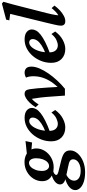

<svg xmlns="http://www.w3.org/2000/svg" viewBox="509 -1270 942 2083"><g transform="rotate(-90 980.5 -229.0)"><path d="M154.3 222.7Q89.8 222.7 46.4 207.5Q2.9 192.4 -19 168Q-41 143.6 -41 116.2Q-41 82 -9.3 52.7Q22.5 23.4 87.9 4.9L133.8 15.6Q98.6 31.2 80.1 54.2Q61.5 77.1 61.5 104.5Q61.5 134.8 88.4 154.8Q115.2 174.8 170.9 174.8Q206.1 174.8 233.9 164.1Q261.7 153.3 277.3 134.8Q293 116.2 293 92.8Q293 70.3 275.9 58.6Q258.8 46.9 210.9 38.1L107.4 16.6L97.7 12.7Q60.5 6.8 40.5 -9.3Q20.5 -25.4 20.5 -49.8Q20.5 -81.1 54.2 -107.4Q87.9 -133.8 152.3 -147.5L170.9 -124Q151.4 -121.1 137.7 -111.3Q124 -101.6 124 -89.8Q124 -82 131.8 -77.1Q139.6 -72.3 155.3 -67.4L266.6 -40Q334 -24.4 361.8 -2.4Q389.6 19.5 389.6 61.5Q389.6 103.5 357.9 140.6Q326.2 177.7 272.5 200.2Q218.8 222.7 154.3 222.7ZM206.1 -118.2Q137.7 -118.2 96.7 -151.4Q55.7 -184.6 55.7 -241.2Q55.7 -293.9 83.5 -337.9Q111.3 -381.8 158.7 -408.2Q206.1 -434.6 262.7 -434.6Q306.6 -434.6 340.3 -418Q374 -401.4 392.6 -373Q411.1 -344.7 411.1 -307.6Q411.1 -255.9 383.3 -212.9Q355.5 -169.9 308.6 -144Q261.7 -118.2 206.1 -118.2ZM219.7 -168Q243.2 -168 262.7 -186.5Q282.2 -205.1 293.5 -236.8Q304.7 -268.6 304.7 -307.6Q304.7 -344.7 291 -365.2Q277.3 -385.7 254.9 -385.7Q230.5 -385.7 210.9 -366.7Q191.4 -347.7 179.2 -315.9Q167 -284.2 167 -246.1Q167 -209 182.6 -188.5Q198.2 -168 219.7 -168ZM475.6 -352.5 356.4 -363.3 327.1 -406.2 491.2 -423.8Z M639.6 7.8Q571.3 7.8 529.8 -33.2Q488.3 -74.2 488.3 -144.5Q488.3 -201.2 508.3 -252.9Q528.3 -304.7 563 -345.2Q597.7 -385.7 643.6 -409.7Q689.5 -433.6 741.2 -433.6Q795.9 -433.6 823.2 -410.6Q850.6 -387.7 850.6 -354.5Q850.6 -331.1 837.4 -307.6Q824.2 -284.2 794.4 -260.3Q764.6 -236.3 713.9 -210.4Q663.1 -184.6 587.9 -157.2V-205.1Q644.5 -227.5 679.2 -250.5Q713.9 -273.4 730 -297.4Q746.1 -321.3 746.1 -346.7Q746.1 -363.3 736.3 -373.5Q726.6 -383.8 709 -383.8Q682.6 -383.8 658.2 -356.4Q633.8 -329.1 617.7 -280.8Q601.6 -232.4 601.6 -168.9Q601.6 -121.1 622.6 -97.2Q643.6 -73.2 677.7 -73.2Q702.1 -73.2 735.8 -88.4Q769.5 -103.5 800.8 -142.6L828.1 -101.6Q788.1 -46.9 736.8 -19.5Q685.5 7.8 639.6 7.8Z M984.4 3.9 974.6 -129.9Q969.7 -209 962.9 -263.7Q956.1 -318.4 949.2 -355.5Q917 -329.1 888.7 -281.2L858.4 -314.5Q881.8 -351.6 907.2 -377.9Q932.6 -404.3 957.5 -418.9Q982.4 -433.6 1002 -433.6Q1025.4 -433.6 1037.1 -421.4Q1048.8 -409.2 1053.7 -378.9Q1058.6 -350.6 1063.5 -294.4Q1068.4 -238.3 1072.3 -175.8L1079.1 -56.6L1054.7 -52.7Q1102.5 -97.7 1133.3 -144.5Q1164.1 -191.4 1179.2 -239.3Q1194.3 -287.1 1194.3 -338.9Q1194.3 -365.2 1190.4 -383.8Q1186.5 -402.3 1179.7 -418Q1190.4 -424.8 1205.1 -429.2Q1219.7 -433.6 1232.4 -433.6Q1262.7 -433.6 1280.8 -416Q1298.8 -398.4 1298.8 -358.4Q1298.8 -319.3 1278.8 -272Q1258.8 -224.6 1224.6 -175.3Q1190.4 -126 1147.5 -79.6Q1104.5 -33.2 1058.6 3.9Z M1491.2 7.8Q1422.9 7.8 1381.3 -33.2Q1339.8 -74.2 1339.8 -144.5Q1339.8 -201.2 1359.9 -252.9Q1379.9 -304.7 1414.6 -345.2Q1449.2 -385.7 1495.1 -409.7Q1541 -433.6 1592.8 -433.6Q1647.5 -433.6 1674.8 -410.6Q1702.1 -387.7 1702.1 -354.5Q1702.1 -331.1 1689 -307.6Q1675.8 -284.2 1646 -260.3Q1616.2 -236.3 1565.4 -210.4Q1514.6 -184.6 1439.5 -157.2V-205.1Q1496.1 -227.5 1530.8 -250.5Q1565.4 -273.4 1581.5 -297.4Q1597.7 -321.3 1597.7 -346.7Q1597.7 -363.3 1587.9 -373.5Q1578.1 -383.8 1560.5 -383.8Q1534.2 -383.8 1509.8 -356.4Q1485.4 -329.1 1469.2 -280.8Q1453.1 -232.4 1453.1 -168.9Q1453.1 -121.1 1474.1 -97.2Q1495.1 -73.2 1529.3 -73.2Q1553.7 -73.2 1587.4 -88.4Q1621.1 -103.5 1652.3 -142.6L1679.7 -101.6Q1639.6 -46.9 1588.4 -19.5Q1537.1 7.8 1491.2 7.8Z M1792 7.8Q1767.6 7.8 1755.4 -4.4Q1743.2 -16.6 1743.2 -39.1Q1743.2 -51.8 1745.1 -64.9Q1747.1 -78.1 1753.9 -107.9Q1760.7 -137.7 1775.4 -199.2L1871.1 -589.8L1800.8 -599.6L1808.6 -633.8L1982.4 -679.7L2002 -664.1Q1986.3 -610.4 1974.1 -563.5Q1961.9 -516.6 1950.2 -470.7L1878.9 -191.4Q1872.1 -164.1 1866.7 -138.7Q1861.3 -113.3 1858.4 -94.7Q1855.5 -76.2 1855.5 -67.4Q1876 -79.1 1895 -97.7Q1914.1 -116.2 1933.6 -140.6L1960.9 -109.4Q1936.5 -76.2 1907.7 -49.8Q1878.9 -23.4 1849.1 -7.8Q1819.3 7.8 1792 7.8Z"/></g></svg>

Font: Crimson Pro ExtraLight SemiBold
Style: Italic
Weight: 600
Italic angle: -12°
Version: Version 1.002